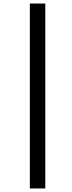

<svg xmlns="http://www.w3.org/2000/svg" viewBox="-20 -878 409 1093"><path d="M149.9 194.8V-857.9H237.8V194.8Z"/></svg>

Font: TypoPRO Playfair Display
Style: Bold Italic
Weight: 700
Italic angle: -14.9847°
Designer: Claus Eggers Sørensen
Foundry: Claus Eggers Sørensen
Version: Version 1.004;PS 001.004;hotconv 1.0.70;makeotf.lib2.5.58329